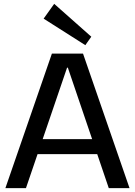

<svg xmlns="http://www.w3.org/2000/svg" viewBox="-20 -979 702 999"><path d="M250 -700H412L654 0H546L333 -627H329L115 0H8ZM154 -255H506V-177H154ZM455 -788 424 -744 207 -882 262 -959Z"/></svg>

Font: Pathway Extreme 8pt Thin 12pt Medium
Style: Regular
Weight: 500
Version: Version 1.001;gftools[0.9.26]